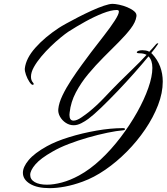

<svg xmlns="http://www.w3.org/2000/svg" viewBox="-20 -637 868 998"><path d="M238 341Q173 341 136 318.5Q99 296 99 261Q99 231 129 195Q159 159 224 123Q271 97 339 76Q407 55 481 42Q555 29 619 29Q630 29 630 34Q630 38 622 40Q586 43 538 53Q490 63 437.5 78Q385 93 337 111.5Q289 130 253 151Q191 186 164 217.5Q137 249 137 272Q137 296 160.5 309.5Q184 323 224 323Q259 323 302 311.5Q345 300 391 275Q448 244 503.5 192Q559 140 607.5 76Q656 12 693 -54Q730 -120 751 -180Q772 -240 772 -284Q772 -324 752 -344Q720 -305 677.5 -257Q635 -209 590 -162Q545 -115 505.5 -77Q466 -39 439 -19Q423 -7 402.5 3.5Q382 14 363 14Q341 14 322 1.5Q303 -11 292 -30.5Q281 -50 283 -70Q286 -102 305 -141.5Q324 -181 351 -222Q378 -263 405.5 -300.5Q433 -338 454 -366Q487 -409 520.5 -452Q554 -495 576 -529Q598 -563 598 -577Q598 -585 587 -585Q558 -585 514.5 -568Q471 -551 424 -525Q377 -499 335 -472Q320 -462 295.5 -442Q271 -422 244.5 -396.5Q218 -371 194.5 -343Q171 -315 156 -288Q141 -261 141 -238Q141 -219 152 -207Q155 -204 155 -201Q155 -196 150 -196Q143 -196 132.5 -212Q122 -228 115 -248Q108 -268 109 -281Q115 -334 164 -389Q213 -444 286 -492Q298 -500 325 -515Q352 -530 386 -547.5Q420 -565 455 -581Q490 -597 519.5 -607Q549 -617 565 -617Q578 -617 599.5 -612.5Q621 -608 642.5 -599Q664 -590 678 -578Q692 -566 689 -551Q685 -522 659.5 -488.5Q634 -455 597 -418Q560 -381 518.5 -339.5Q477 -298 439 -252.5Q401 -207 374.5 -157Q348 -107 342 -52Q342 -49 341.5 -46Q341 -43 341 -40Q341 -10 362 -10Q379 -10 403 -26.5Q427 -43 442 -55Q485 -90 523 -130.5Q561 -171 600 -210Q635 -245 671.5 -280Q708 -315 742 -352Q726 -360 706 -360Q691 -360 691 -365Q691 -369 699 -372.5Q707 -376 720 -376Q727 -376 737.5 -374.5Q748 -373 756 -368Q765 -378 774.5 -388Q784 -398 792 -408Q795 -411 799.5 -412Q804 -413 802 -409Q796 -400 787 -387.5Q778 -375 766 -361Q768 -360 770 -358Q799 -327 812.5 -290.5Q826 -254 826 -213Q826 -154 801.5 -90.5Q777 -27 735 35Q693 97 639.5 151Q586 205 527 245.5Q468 286 410 307Q361 325 317.5 333Q274 341 238 341Z"/></svg>

Font: The Nautigal
Style: Bold
Weight: 700
Designer: Robert E. Leuschke
Foundry: Robert E. Leuschke
Version: Version 1.100; ttfautohint (v1.8.3)